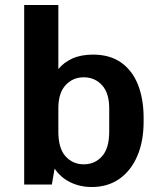

<svg xmlns="http://www.w3.org/2000/svg" viewBox="-20 -740 640 770"><path d="M348 10Q301 10 262 -9Q223 -28 199 -64L188 0H77V-720H214V-463Q235 -489 269.5 -505Q304 -521 353 -521Q421 -521 466 -489Q511 -457 533.5 -400Q556 -343 556 -266V-253Q556 -173 530.5 -114Q505 -55 458.5 -22.5Q412 10 348 10ZM316 -81Q360 -81 389 -113Q418 -145 418 -212V-306Q418 -367 389 -398.5Q360 -430 316 -430Q272 -430 243 -398.5Q214 -367 214 -306V-212Q214 -145 243 -113Q272 -81 316 -81Z"/></svg>

Font: Chivo Mono SemiBold
Style: Regular
Weight: 600
Monospace: yes
Designer: Hector Gatti
Foundry: Omnibus-Type
Version: Version 1.008